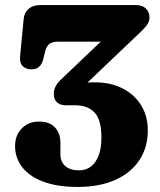

<svg xmlns="http://www.w3.org/2000/svg" viewBox="-20 -720 632 758"><path d="M291.6 -361.8 275.2 -383.1Q285.4 -387.1 297.3 -389.7Q309.2 -392.3 323 -393.7Q336.9 -395.1 352.6 -395.1Q416.6 -395.1 463.8 -370.9Q511.1 -346.8 537.3 -304.1Q563.6 -261.4 563.6 -204.9Q563.6 -137.7 530.1 -87.5Q496.7 -37.2 434.7 -9.6Q372.8 18 287.5 18Q205 18 149.9 -3.2Q94.8 -24.3 67.1 -60.9Q39.5 -97.5 39.5 -143.4Q39.5 -186.3 66.3 -213.2Q93.1 -240.1 133.1 -240.1Q175.8 -240.1 197.1 -216.9Q218.5 -193.7 218.5 -155.5V-109.8Q218.5 -82.3 237.3 -64.9Q256.2 -47.5 292.3 -47.5Q318.9 -47.5 338.5 -62.2Q358.1 -77 369.3 -105.8Q380.4 -134.7 380.4 -177.1Q380.4 -246.3 353.7 -275.4Q326.9 -304.4 276.6 -304.4H238.9Q219 -304.4 205.7 -315.4Q192.5 -326.3 192.5 -349.2Q192.5 -366 200 -380Q207.5 -394 222.6 -407.8L456.9 -630.9L463.6 -555.6H210.4Q186.8 -555.6 174.9 -546.5Q163.1 -537.4 158.2 -516.8L151 -487.2Q146.6 -468.5 135.4 -457.3Q124.3 -446 103.6 -446.1Q83.2 -446.2 70.1 -458.7Q57 -471.1 59.3 -497.2L73.4 -644.9Q75.8 -670.2 93 -685.1Q110.3 -700 140.4 -700H517.2Q541.8 -700 556 -686.3Q570.2 -672.5 570.2 -651Q570.2 -633.8 557.7 -618Q545.2 -602.1 520.4 -579.8Z"/></svg>

Font: Fraunces SuperSoft 9pt
Style: Regular
Weight: 900
Version: Version 1.000;[b76b70a41]